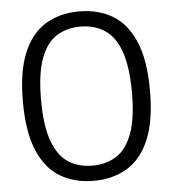

<svg xmlns="http://www.w3.org/2000/svg" viewBox="-53 -799 773 857"><g transform="rotate(-5 333.0 -370.5)"><path d="M333 9.5Q247 9.5 183 -28.8Q119 -67 83.5 -150.5Q48 -234 48 -370Q48 -506 83.5 -589.5Q119 -673 183 -711.2Q247 -749.5 333 -749.5Q419 -749.5 482.8 -711.2Q546.5 -673 582 -589.5Q617.5 -506 617.5 -370Q617.5 -234 582 -150.5Q546.5 -67 482.5 -28.8Q418.5 9.5 333 9.5ZM333 -58.5Q394.5 -58.5 440.2 -87.5Q486 -116.5 511.2 -184Q536.5 -251.5 536.5 -367.5Q536.5 -486 511.2 -554.5Q486 -623 440.2 -652.2Q394.5 -681.5 333 -681.5Q271.5 -681.5 225.8 -652.8Q180 -624 154.8 -556.2Q129.5 -488.5 129.5 -372.5Q129.5 -254 154.8 -185.5Q180 -117 225.5 -87.8Q271 -58.5 333 -58.5Z"/></g></svg>

Font: Encode Sans SC SemiCondensed
Style: Regular
Weight: 400
Width: 4
Designer: Multiple Designers
Foundry: Impallari Type
Version: Version 3.002